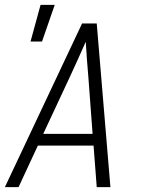

<svg xmlns="http://www.w3.org/2000/svg" viewBox="-24 -766 594 786"><path d="M-4 0 312 -670H372L428 0H372L359 -170H131L52 0ZM355 -218 338 -447Q335 -484 332 -521Q329 -558 327 -595Q311 -558 294 -521Q277 -484 260 -447L153 -218ZM101 -596 142 -746H200L148 -596Z"/></svg>

Font: Lode Dark
Style: Italic
Weight: 400
Italic angle: -11°
Monospace: yes
Designer: Belleve Invis
Foundry: Belleve Invis
Version: Version 29.2.0; ttfautohint (v1.8.3)